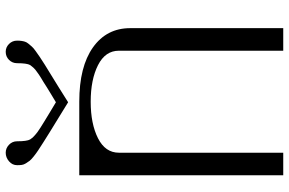

<svg xmlns="http://www.w3.org/2000/svg" viewBox="-198 -864 1061 706"><g transform="rotate(-90 333.0 -510.5)"><path d="M310.5 -791Q282.2 -808.6 251 -827.6Q219.7 -846.7 201.7 -857.9Q183.6 -869.1 163.6 -881.8Q143.6 -894.5 133.3 -901.4Q123 -908.2 111.3 -917.5Q99.6 -926.8 95.2 -932.6Q90.8 -938.5 85.9 -946.3Q81.1 -954.1 80.1 -961.4Q79.1 -968.8 79.1 -978.5Q79.1 -996.1 93.3 -1008.3Q107.4 -1020.5 125 -1020.5Q141.6 -1020.5 154.3 -1008.3Q167 -996.1 167 -978.5Q167 -942.4 173.8 -930.7Q177.7 -924.8 180.7 -921.4Q183.6 -918 189.9 -912.6Q196.3 -907.2 200.7 -903.8Q205.1 -900.4 217.3 -892.6Q229.5 -884.8 239.3 -878.9Q249 -873 270.5 -859.9Q292 -846.7 310.5 -835.9Q323.2 -843.8 339.8 -853.5Q356.4 -863.3 364.7 -868.7Q373 -874 383.8 -880.9Q394.5 -887.7 399.9 -890.6Q405.3 -893.6 412.1 -898.4Q418.9 -903.3 422.4 -905.8Q425.8 -908.2 430.2 -911.6Q434.6 -915 437 -918Q439.5 -920.9 441.9 -923.8Q444.3 -926.8 447.3 -930.7Q454.1 -942.4 454.1 -978.5Q454.1 -996.1 466.3 -1008.3Q478.5 -1020.5 496.1 -1020.5Q512.7 -1020.5 524.9 -1008.3Q537.1 -996.1 537.1 -978.5Q537.1 -969.7 536.1 -962.9Q535.2 -956.1 533.2 -949.7Q531.2 -943.4 525.9 -937Q520.5 -930.7 515.6 -924.8Q510.7 -918.9 499 -910.6Q487.3 -902.3 477.5 -895.5Q467.8 -888.7 448.2 -876.5Q428.7 -864.3 411.6 -854Q394.5 -843.8 365.7 -825.7Q336.9 -807.6 310.5 -791ZM583 0H500V-604.5Q500 -654.3 446.8 -681.2Q393.6 -708 312.5 -708Q231.4 -708 178.2 -681.2Q125 -654.3 125 -604.5V0H42V-750H312.5Q441.4 -750 512.2 -699.7Q583 -649.4 583 -562.5Z"/></g></svg>

Font: okolaks
Style: Regular
Weight: 500
Version: Version 000.6.0